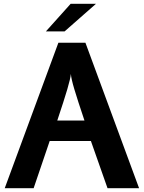

<svg xmlns="http://www.w3.org/2000/svg" viewBox="-20 -996 761 1016"><path d="M5 0 289 -770H432L716 0H549L461 -250H243L158 0ZM283 -358H427Q390.5 -466.5 373.5 -523.5Q356.5 -580.5 355 -605Q353 -580.5 336.2 -523.8Q319.5 -467 283 -358ZM223 -830 354 -976H488L322 -830Z"/></svg>

Font: Junction
Style: Bold
Weight: 700
Designer: Caroline Hadilaksono
Foundry: Caroline Hadilaksono, Tyler Finck, The League of Moveable Type
Version: Version 2.000; ttfautohint (v1.8.3)